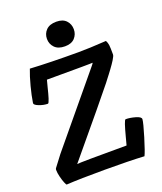

<svg xmlns="http://www.w3.org/2000/svg" viewBox="-169 -1055 986 1168"><g transform="rotate(-20 324.0 -470.5)"><path d="M248 -867.7Q248 -901.4 270.5 -924.3Q293 -947.3 336.4 -947.3Q378.9 -947.3 400.4 -924.1Q421.9 -900.9 421.9 -867.7Q421.9 -835 400.4 -811.5Q378.9 -788.1 336.4 -788.1Q293 -788.1 270.5 -811.3Q248 -834.5 248 -867.7ZM57.6 5.4Q54.7 4.4 47.6 -12.7Q40.5 -29.8 34.2 -55.2Q27.8 -80.6 27.8 -100.1Q27.8 -105 30.3 -109.9Q75.2 -169.9 85 -182.1L446.3 -618.2Q459 -632.8 459 -637.2Q459 -635.3 163.1 -635.3Q160.2 -627 151.1 -589.4Q142.1 -551.8 133.3 -523.7Q124.5 -495.6 118.7 -495.6Q92.3 -495.6 63.5 -506.6Q34.7 -517.6 34.7 -528.8Q34.7 -533.2 35.2 -533.2Q41.5 -575.2 56.6 -633.3Q71.8 -691.4 88.4 -733.9Q213.4 -726.6 400.9 -726.6Q467.3 -726.6 581.1 -733.9Q588.9 -719.7 591.1 -703.6Q593.3 -687.5 593.3 -641.6Q593.3 -637.2 589.8 -629.2Q586.4 -621.1 579.1 -609.6Q571.8 -598.1 564.7 -587.6Q557.6 -577.1 546.6 -562.3Q535.6 -547.4 528.3 -537.8Q521 -528.3 509.5 -513.4Q498 -498.5 494.1 -493.2Q434.6 -418 160.6 -89.8Q177.2 -93.3 481.4 -93.3Q482.9 -97.7 495.1 -144.8Q507.3 -191.9 516.4 -218.8Q525.4 -245.6 530.8 -245.6Q558.6 -245.6 592.8 -235.8Q627 -226.1 627 -211.4Q625.5 -188.5 599.6 -103.5Q573.7 -18.6 561.5 5.4Q464.8 0 306.2 0Q145.5 0 57.6 5.4Z"/></g></svg>

Font: Coustard
Style: Regular
Weight: 400
Foundry: vernon adams
Version: Version 1.001